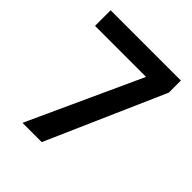

<svg xmlns="http://www.w3.org/2000/svg" viewBox="-197 -840 966 966"><g transform="rotate(45 286.0 -357.0)"><path d="M120 0H257L533 -628V-714H33V-603H396Z"/></g></svg>

Font: Noto Sans Vithkuqi SemiBold
Style: Regular
Weight: 600
Version: Version 1.001